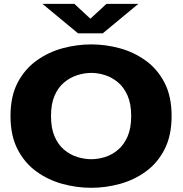

<svg xmlns="http://www.w3.org/2000/svg" viewBox="-20 -928 915 960"><path d="M436.5 11Q364.5 11 293.2 -8.2Q222 -27.5 163 -69.8Q104 -112 68.2 -180.8Q32.5 -249.5 32.5 -348Q32.5 -446.5 68.2 -514.8Q104 -583 163 -625.2Q222 -667.5 293.2 -686.8Q364.5 -706 436.5 -706Q507.5 -706 578.5 -686.8Q649.5 -667.5 708.2 -625.2Q767 -583 802.5 -514.8Q838 -446.5 838 -348Q838 -249.5 802.5 -180.8Q767 -112 708.2 -69.8Q649.5 -27.5 578.5 -8.2Q507.5 11 436.5 11ZM436.5 -132Q470.5 -132 505.5 -143Q540.5 -154 570 -179Q599.5 -204 617.8 -245.5Q636 -287 636 -348Q636 -408.5 617.8 -450Q599.5 -491.5 570 -516.2Q540.5 -541 505.5 -552.2Q470.5 -563.5 436.5 -563.5Q402 -563.5 366.5 -552.2Q331 -541 301 -516.2Q271 -491.5 253 -450Q235 -408.5 235 -348Q235 -287 253 -245.5Q271 -204 301 -179Q331 -154 366.5 -143Q402 -132 436.5 -132ZM192.5 -908.5H352L432 -834.5L512 -908.5H671.5L494 -761.5H370Z"/></svg>

Font: Trispace SemiExpanded ExtraBold
Style: Regular
Weight: 800
Width: 6
Designer: Tyler Finck
Foundry: Etcetera Type Company
Version: Version 1.210; ttfautohint (v1.8.3)